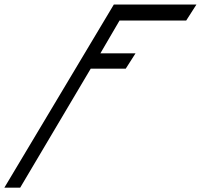

<svg xmlns="http://www.w3.org/2000/svg" viewBox="-83 -634 899 859"><path d="M750 -542H451.7L366.2 -395.5H523.4L479.5 -326.7H322.8L7.3 205.6H-63.5L426.3 -613.8H795.9Z"/></svg>

Font: Accordance
Style: Italic
Weight: 400
Italic angle: -11°
Version: Version 1.2 (build January 31, 2020) Miklal Software Solutio